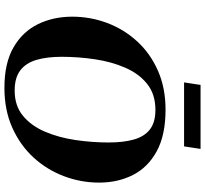

<svg xmlns="http://www.w3.org/2000/svg" viewBox="-49 -855 918 860"><g transform="rotate(90 410.0 -425.0)"><path d="M373 14.2Q262.7 14.2 192.4 -26.4Q122.1 -66.9 88.4 -135.7Q54.7 -204.6 54.7 -289.1Q54.7 -371.1 83 -446.3Q111.3 -521.5 165.3 -580.3Q219.2 -639.2 296.4 -673.3Q373.5 -707.5 471.2 -707.5Q585 -707.5 657.2 -668.2Q729.5 -628.9 763.7 -561.5Q797.9 -494.1 797.9 -410.2Q797.9 -328.1 769 -252Q740.2 -175.8 685.3 -116Q630.4 -56.2 551.8 -21Q473.1 14.2 373 14.2ZM385.7 -31.7Q454.1 -31.7 499 -69.1Q543.9 -106.4 570.1 -168Q596.2 -229.5 607.2 -304Q618.2 -378.4 618.2 -452.6Q618.2 -518.6 605 -565.4Q591.8 -612.3 560.1 -637.2Q528.3 -662.1 472.2 -662.1Q401.9 -662.1 355.7 -625Q309.6 -587.9 283 -526.4Q256.3 -464.8 245.4 -390.4Q234.4 -315.9 234.4 -241.7Q234.4 -176.3 248.3 -129.2Q262.2 -82 295.2 -56.9Q328.1 -31.7 385.7 -31.7ZM349.1 -790.5 360.4 -864.3H647L635.7 -790.5Z"/></g></svg>

Font: Gelasio
Style: Bold Italic
Weight: 700
Italic angle: -8.5°
Designer: Eben Sorkin
Foundry: Eben Sorkin
Version: Version 1.008